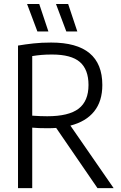

<svg xmlns="http://www.w3.org/2000/svg" viewBox="-20 -966 620 986"><path d="M72.5 0V-732Q110.5 -738.5 151.8 -743Q193 -747.5 242.5 -747.5Q505.5 -747.5 505.5 -529.5Q505.5 -446 463.5 -393.8Q421.5 -341.5 341.5 -321L563.5 0H480.5L268.5 -309Q247.5 -307.5 225 -307.5Q198.5 -307.5 180.5 -308.2Q162.5 -309 145.5 -310.5V0ZM222.5 -369Q333 -369 383.8 -408Q434.5 -447 434.5 -529.5Q434.5 -609 390.2 -647.5Q346 -686 247 -686Q217 -686 193.5 -684Q170 -682 145.5 -678V-372Q168 -370.5 185 -369.8Q202 -369 222.5 -369ZM320.5 -804.5 267.5 -945.5H330L377 -804.5ZM172 -804.5 119 -945.5H181.5L228.5 -804.5Z"/></svg>

Font: Encode Sans Condensed
Style: Regular
Weight: 400
Width: 3
Designer: Multiple Designers
Foundry: Impallari Type
Version: Version 3.000; ttfautohint (v1.8.3) -l 8 -r 50 -G 200 -x 14 